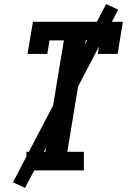

<svg xmlns="http://www.w3.org/2000/svg" viewBox="-20 -843 640 950"><path d="M111 0V-92H205L296 -643H225L214 -576H116L143 -735H588L562 -576H464L475 -643H404L313 -92H395V0ZM104 87 44 59 505 -823 565 -795Z"/></svg>

Font: Iosevka Slab SmBdExObl
Style: Regular
Weight: 600
Width: 7
Italic angle: -9°
Monospace: yes
Designer: Belleve Invis
Foundry: Belleve Invis
Version: Version 11.1.0; ttfautohint (v1.8.3)